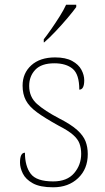

<svg xmlns="http://www.w3.org/2000/svg" viewBox="-20 -786 445 816"><path d="M206 10Q150 10 119.5 -7Q89 -24 77 -48.5Q65 -73 65 -95Q65 -137 86 -137Q86 -80 110.5 -47.5Q135 -15 206 -15Q265 -15 295 -50Q325 -85 325 -132Q325 -156 318 -175.5Q311 -195 290.5 -213Q270 -231 229 -252Q171 -284 137.5 -308.5Q104 -333 90 -359.5Q76 -386 76 -422Q76 -475 113 -508.5Q150 -542 214 -542Q259 -542 286.5 -527Q314 -512 326 -489.5Q338 -467 338 -445Q338 -405 317 -405Q317 -470 289 -493.5Q261 -517 211 -517Q156 -517 130 -489.5Q104 -462 104 -421Q104 -374 137 -344.5Q170 -315 231 -283Q282 -257 308 -233.5Q334 -210 343.5 -185.5Q353 -161 353 -131Q353 -68 312 -29Q271 10 206 10ZM166 -619Q181 -638 199 -664Q217 -690 234 -717Q251 -744 261 -766H304V-756Q292 -739 267.5 -710Q243 -681 216 -652.5Q189 -624 168 -606H166Z"/></svg>

Font: Noto Serif Telugu Thin
Style: Regular
Weight: 100
Designer: Jelle Bosma - Monotype Design Team
Foundry: Monotype Imaging Inc.
Version: Version 2.005; ttfautohint (v1.8.4.7-5d5b)